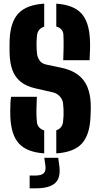

<svg xmlns="http://www.w3.org/2000/svg" viewBox="-20 -829 548 1049"><path d="M221.5 9Q127 2.5 83.8 -44.5Q40.5 -91.5 36.5 -191Q36 -207 36 -226.2Q36 -245.5 37 -264.8Q38 -284 40.5 -300H181.5Q179.5 -263.5 179 -228Q178.5 -192.5 181.5 -163Q183 -145.5 193.2 -133.8Q203.5 -122 221.5 -116.5ZM287.5 9V-117Q303.5 -122.5 313 -134.2Q322.5 -146 324.5 -163Q326.5 -180 327.2 -196.8Q328 -213.5 327.2 -230.2Q326.5 -247 324.5 -264Q322.5 -285 306.5 -302.5Q290.5 -320 266.5 -325L174.5 -346Q122 -358 91.5 -383.5Q61 -409 47.5 -447Q34 -485 32.5 -535Q32 -557 32 -574.2Q32 -591.5 32.5 -610Q36.5 -709 80.8 -756Q125 -803 221.5 -809V-683.5Q204.5 -678 194.8 -666.5Q185 -655 182.5 -638Q179.5 -612.5 179.5 -586.5Q179.5 -560.5 182.5 -535Q185 -515 196.5 -498.2Q208 -481.5 233.5 -476L314.5 -459Q371 -447 405.8 -420.8Q440.5 -394.5 457 -355Q473.5 -315.5 475.5 -264Q476 -252.5 476 -240Q476 -227.5 475.5 -215Q475 -202.5 474.5 -191Q470.5 -91.5 426.8 -44.2Q383 3 287.5 9ZM325.5 -500Q327 -534.5 327.5 -569Q328 -603.5 326.5 -638Q326 -655.5 316 -667.2Q306 -679 287.5 -684V-809Q381.5 -802.5 424.5 -755.8Q467.5 -709 471.5 -610Q472.5 -588.5 471.8 -557.5Q471 -526.5 469.5 -500ZM142 200V130H174Q205.5 130 218.8 117.5Q232 105 228 76L222 33H298L304 76Q313 142 281.5 171Q250 200 174 200Z"/></svg>

Font: Big Shoulders Stencil Text Thin Black
Style: Regular
Weight: 900
Version: Version 2.001